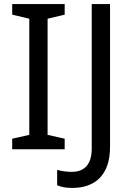

<svg xmlns="http://www.w3.org/2000/svg" viewBox="-20 -734 652 944"><path d="M298 0V-52L214 -71V-642L298 -662V-714H40V-662L124 -642V-71L40 -52V0ZM335 190C447 190 521 127 521 -11V-714H431V-4C431 87 383 111 333 111C306 111 282 107 261 101V177C279 185 303 190 335 190Z"/></svg>

Font: Noto Sans Lycian
Style: Regular
Weight: 400
Designer: Monotype Design Team
Foundry: Monotype Imaging Inc.
Version: Version 2.002